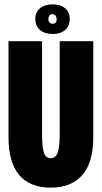

<svg xmlns="http://www.w3.org/2000/svg" viewBox="-20 -849 467 881"><path d="M19 -221V-660H173V-235Q173 -173 181.5 -148Q190 -123 213 -123Q235 -123 244.5 -148.5Q254 -174 254 -235V-660H408V-221Q408 -102 357 -45Q306 12 213 12Q117 12 68 -46Q19 -104 19 -221ZM142 -762Q142 -793 163.5 -811Q185 -829 222 -829Q258 -829 279 -811Q300 -793 300 -762Q300 -730 279 -711.5Q258 -693 222 -693Q185 -693 163.5 -711.5Q142 -730 142 -762ZM240 -760Q240 -771 234.5 -777.5Q229 -784 220 -784Q212 -784 207 -778Q202 -772 202 -761Q202 -751 207.5 -745.5Q213 -740 222 -740Q230 -740 235 -745.5Q240 -751 240 -760Z"/></svg>

Font: Bricolage Grotesque 96pt Condensed ExBd
Style: Regular
Weight: 800
Width: 3
Designer: Mathieu Triay
Foundry: Atelier Triay
Version: Version 1.001;Glyphs 3.2 (3207)